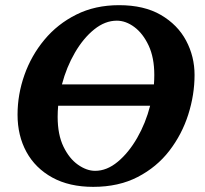

<svg xmlns="http://www.w3.org/2000/svg" viewBox="-20 -707 792 743"><path d="M440.9 -687Q537.6 -687 602.5 -649.2Q667.5 -611.3 700.2 -549.8Q732.9 -488.3 732.9 -417Q732.9 -340.3 708.5 -263.7Q684.1 -187 635.3 -123.5Q586.4 -60.1 512.7 -22Q439 16.1 340.8 16.1Q248 16.1 182.4 -20Q116.7 -56.2 82.3 -119.1Q47.9 -182.1 47.9 -263.2Q47.9 -341.3 74.5 -416.7Q101.1 -492.2 151.9 -553.2Q202.6 -614.3 275.4 -650.6Q348.1 -687 440.9 -687ZM432.1 -627Q386.7 -627 344.7 -593.3Q302.7 -559.6 270 -503.4Q237.3 -447.3 219.7 -380.4H575.7Q577.1 -398.9 577.1 -417Q577.1 -483.9 555.2 -530.8Q533.2 -577.6 500 -602.3Q466.8 -627 432.1 -627ZM348.1 -45.9Q393.6 -45.9 435.8 -81.1Q478 -116.2 511 -173.6Q543.9 -231 561 -297.9H205.1Q204.1 -287.1 203.6 -276.4Q203.1 -265.6 203.1 -254.9Q203.1 -186 225.6 -139.6Q248 -93.3 281.7 -69.6Q315.4 -45.9 348.1 -45.9Z"/></svg>

Font: Charis
Style: Bold Italic
Weight: 700
Italic angle: -11°
Designer: Walt Agee, Miriam Martin, Annie Olsen, Victor Gaultney, Lorna Priest, Alan Ward, Bob Hallissy, Martin Hosken, Sharon Cor
Foundry: SIL Global
Version: Version 7.000